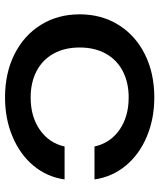

<svg xmlns="http://www.w3.org/2000/svg" viewBox="45 -665 634 764"><g transform="rotate(90 362.0 -283.0)"><path d="M368 14Q271 14 196 -23.5Q121 -61 79 -128.5Q37 -196 37 -283Q37 -370 79 -437.5Q121 -505 196 -542.5Q271 -580 368 -580Q453 -580 524 -550Q595 -520 639.5 -466Q684 -412 694 -342H563Q549 -405 496.5 -441.5Q444 -478 368 -478Q308 -478 263 -454.5Q218 -431 193.5 -387Q169 -343 169 -283Q169 -223 193.5 -179Q218 -135 263 -111.5Q308 -88 368 -88Q444 -88 496.5 -124.5Q549 -161 563 -223H694Q684 -153 639.5 -99.5Q595 -46 524 -16Q453 14 368 14Z"/></g></svg>

Font: Unbounded Variable
Style: Regular
Weight: 400
Designer: Luke Prowse, Jean-Baptiste Morizot, Fátima Lázaro, Florian Runge
Foundry: NaN
Version: Version 1.600;FEAKit 1.0